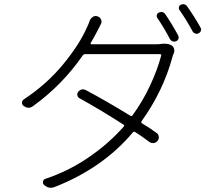

<svg xmlns="http://www.w3.org/2000/svg" viewBox="-20 -848 1040 916"><path d="M413.1 -643.6Q411.1 -641.6 412.6 -639.2Q414.1 -636.7 416 -636.7H722.7Q738.3 -636.7 750 -638.7Q757.8 -639.6 764.6 -639.6Q784.2 -639.6 797.9 -631.8Q806.6 -627 810.1 -616.2Q813.5 -605.5 809.6 -595.7Q804.7 -584 802.7 -576.2Q758.8 -414.1 655.3 -269.5Q651.4 -263.7 657.2 -259.8Q693.4 -238.3 725.6 -214.8Q735.4 -209 737.3 -197.3Q739.3 -185.5 731.9 -176.3Q724.6 -167 713.4 -165.5Q702.1 -164.1 692.4 -170.9Q661.1 -195.3 625 -217.8Q619.1 -221.7 614.3 -216.8Q470.7 -45.9 241.2 43.9Q231.4 47.9 222.7 47.9Q205.1 47.9 190.4 34.2Q182.6 27.3 185.1 17.6Q187.5 7.8 197.3 4.9Q308.6 -32.2 404.8 -98.6Q501 -165 570.3 -244.1Q575.2 -250 568.4 -253.9Q460.9 -323.2 358.4 -379.9Q350.6 -384.8 349.1 -394Q347.7 -403.3 353.5 -410.2Q363.3 -421.9 376 -421.9Q383.8 -421.9 391.6 -417Q487.3 -366.2 601.6 -295.9Q608.4 -292 612.3 -297.9Q660.2 -363.3 695.8 -439.5Q731.4 -515.6 749 -583Q750 -585.9 748 -587.9Q746.1 -589.8 744.1 -589.8H386.7Q378.9 -589.8 375 -584Q277.3 -442.4 137.7 -341.8Q127 -334 116.2 -334Q104.5 -334 92.8 -342.8Q85 -348.6 85 -357.4Q85 -368.2 93.8 -374Q202.1 -445.3 280.3 -540Q358.4 -634.8 393.6 -714.8Q401.4 -729.5 408.2 -750Q413.1 -761.7 423.8 -768.1Q434.6 -774.4 446.3 -769.5Q458 -765.6 462.4 -754.4Q466.8 -743.2 460.9 -732.4Q458 -725.6 451.2 -713.4Q444.3 -701.2 442.4 -696.3Q428.7 -669.9 413.1 -643.6ZM730.5 -762.7Q727.5 -767.6 727.5 -772.5Q727.5 -775.4 728.5 -777.3Q730.5 -785.2 738.3 -788.1Q744.1 -791 750 -791Q760.7 -791 768.6 -780.3Q801.8 -731.4 830.1 -678.7Q834 -670.9 831.1 -662.6Q828.1 -654.3 820.3 -651.4Q816.4 -649.4 811.5 -649.4Q807.6 -649.4 803.7 -650.4Q795.9 -653.3 791 -661.1Q763.7 -713.9 730.5 -762.7ZM835.9 -800.8Q833 -805.7 833 -810.5Q833 -812.5 834 -814.5Q835 -822.3 842.8 -825.2Q848.6 -828.1 854.5 -828.1Q865.2 -828.1 873 -817.4Q907.2 -769.5 936.5 -716.8Q939.5 -711.9 939.5 -707Q939.5 -704.1 938.5 -701.2Q935.5 -692.4 927.7 -689.5Q922.9 -686.5 918 -686.5Q915 -686.5 911.1 -688.5Q902.3 -691.4 898.4 -699.2Q867.2 -756.8 835.9 -800.8Z"/></svg>

Font: Gen Jyuu Gothic Light
Style: Regular
Weight: 200
Designer: [Source Han Sans]
Ryoko NISHIZUKA  (kana & ideographs); Paul D. Hunt (Latin, Greek & Cyrillic); Wenlong ZHANG  (bopomofo
Version: Version 1.002.20150607